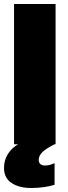

<svg xmlns="http://www.w3.org/2000/svg" viewBox="-30 -719 337 957"><path d="M247 -699V0H242Q200 21 181.5 39Q163 57 163 78Q163 91 171 98.5Q179 106 193 106Q218 106 242 94V202Q190 218 126 218Q65 218 27.5 193Q-10 168 -10 118Q-10 80 8.5 50Q27 20 60 0H40V-699Z"/></svg>

Font: Prompt ExtraBold
Style: Regular
Weight: 800
Designer: Katatrad Team
Foundry: CadsonDemak
Version: Version 1.000